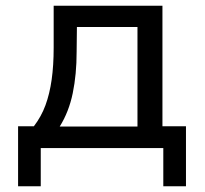

<svg xmlns="http://www.w3.org/2000/svg" viewBox="-20 -516 713 669"><path d="M43 133V-76H98Q124 -110 138.5 -149.5Q153 -189 160 -238.5Q167 -288 167 -350V-496H546V-76H628V133H549V0H122V133ZM188 -75H459V-422H248L247 -335Q247 -257 233.5 -191.5Q220 -126 188 -75Z"/></svg>

Font: Nunito Sans 7pt
Style: Regular
Weight: 400
Designer: Vernon Adams
Foundry: Vernon Adams
Version: Version 3.101;gftools[0.9.27]